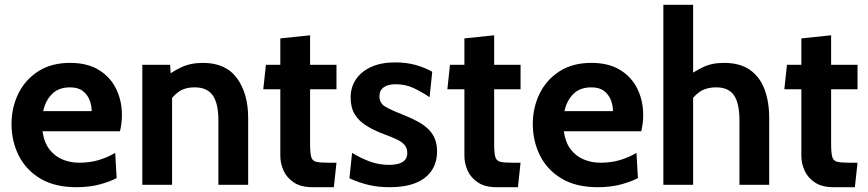

<svg xmlns="http://www.w3.org/2000/svg" viewBox="-20 -770 3616 800"><path d="M299 10Q208 10 148 -26Q88 -62 58 -122Q28 -182 28 -253Q28 -322 56.5 -380Q85 -438 139.5 -473Q194 -508 272 -508Q344 -508 392 -478.5Q440 -449 464 -399.5Q488 -350 488 -291Q488 -274 486 -257.5Q484 -241 480 -223H157Q164 -176 186 -147.5Q208 -119 240.5 -105.5Q273 -92 310 -92Q354 -92 391 -103Q428 -114 460 -133L466 -28Q438 -13 395 -1.5Q352 10 299 10ZM160 -307H362Q362 -330 353.5 -352.5Q345 -375 325.5 -390.5Q306 -406 272 -406Q224 -406 196.5 -378Q169 -350 160 -307Z M573 0V-500H689L694 -407L665 -445Q693 -469 733 -488.5Q773 -508 825 -508Q921 -508 967.5 -444Q1014 -380 1014 -279V0H890V-269Q890 -339 866.5 -372.5Q843 -406 791 -406Q748 -406 721 -385Q694 -364 674 -330L697 -391V0Z M1282 10Q1235 10 1205.5 -9Q1176 -28 1162 -58Q1148 -88 1148 -121V-398H1077L1088 -500H1148V-610L1272 -623V-500H1382V-398H1272V-172Q1272 -134 1276.5 -117Q1281 -100 1297 -96Q1313 -92 1348 -92H1382L1371 10Z M1605 10Q1555 10 1515.5 0.5Q1476 -9 1436 -27L1447 -133Q1485 -110 1522.5 -96.5Q1560 -83 1601 -83Q1638 -83 1657.5 -95Q1677 -107 1677 -133Q1677 -152 1666.5 -165Q1656 -178 1635.5 -188Q1615 -198 1585 -209Q1539 -226 1507 -246Q1475 -266 1458 -294Q1441 -322 1441 -364Q1441 -407 1463.5 -440Q1486 -473 1527.5 -491.5Q1569 -510 1626 -510Q1673 -510 1711 -499.5Q1749 -489 1781 -471L1770 -365Q1736 -388 1702.5 -403.5Q1669 -419 1628 -419Q1596 -419 1578.5 -406Q1561 -393 1561 -369Q1561 -340 1585.5 -325.5Q1610 -311 1664 -290Q1699 -276 1724.5 -261.5Q1750 -247 1767 -229.5Q1784 -212 1792.5 -190Q1801 -168 1801 -139Q1801 -92 1778 -58.5Q1755 -25 1711.5 -7.5Q1668 10 1605 10Z M2049 10Q2002 10 1972.5 -9Q1943 -28 1929 -58Q1915 -88 1915 -121V-398H1844L1855 -500H1915V-610L2039 -623V-500H2149V-398H2039V-172Q2039 -134 2043.5 -117Q2048 -100 2064 -96Q2080 -92 2115 -92H2149L2138 10Z M2471 10Q2380 10 2320 -26Q2260 -62 2230 -122Q2200 -182 2200 -253Q2200 -322 2228.5 -380Q2257 -438 2311.5 -473Q2366 -508 2444 -508Q2516 -508 2564 -478.5Q2612 -449 2636 -399.5Q2660 -350 2660 -291Q2660 -274 2658 -257.5Q2656 -241 2652 -223H2329Q2336 -176 2358 -147.5Q2380 -119 2412.5 -105.5Q2445 -92 2482 -92Q2526 -92 2563 -103Q2600 -114 2632 -133L2638 -28Q2610 -13 2567 -1.5Q2524 10 2471 10ZM2332 -307H2534Q2534 -330 2525.5 -352.5Q2517 -375 2497.5 -390.5Q2478 -406 2444 -406Q2396 -406 2368.5 -378Q2341 -350 2332 -307Z M2744 0V-750H2868V-427L2840 -449Q2871 -471 2908 -489.5Q2945 -508 2997 -508Q3063 -508 3104.5 -479Q3146 -450 3165.5 -398Q3185 -346 3185 -278V0H3061V-269Q3061 -339 3038.5 -372.5Q3016 -406 2965 -406Q2921 -406 2893.5 -386Q2866 -366 2845 -331L2868 -398V0Z M3453 10Q3406 10 3376.5 -9Q3347 -28 3333 -58Q3319 -88 3319 -121V-398H3248L3259 -500H3319V-610L3443 -623V-500H3553V-398H3443V-172Q3443 -134 3447.5 -117Q3452 -100 3468 -96Q3484 -92 3519 -92H3553L3542 10Z"/></svg>

Font: Cabin VF Beta
Style: Regular
Weight: 400
Designer: Pablo Impallari
Foundry: Pablo Impallari. http://www.impallari.com Igino Marini. http://www.ikern.com
Version: Version 2.200